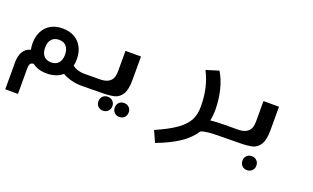

<svg xmlns="http://www.w3.org/2000/svg" viewBox="-80 -916 2560 1569"><g transform="rotate(20 1200.0 -131.0)"><path d="M427 -42.5Q401.5 -20 367.2 -8.5Q333 3 291 3Q215.5 3 166.5 -34.5H165Q146.5 -34.5 137.8 -22.5Q129 -10.5 129 17V240H18.5V3.5Q18.5 -50 39.8 -86.8Q61 -123.5 105 -135.5Q99.5 -161.5 99.5 -189Q99.5 -249.5 122.8 -294.5Q146 -339.5 189.2 -363.8Q232.5 -388 291 -388Q349.5 -388 393.2 -363.8Q437 -339.5 460.8 -294.5Q484.5 -249.5 484.5 -189Q484.5 -157.5 478 -132Q519.5 -100 583 -100H602V0H587Q547.5 0 502.8 -11.8Q458 -23.5 427 -42.5ZM381 -192Q381 -239 358.5 -264.8Q336 -290.5 295 -290.5Q253.5 -290.5 230.8 -264.8Q208 -239 208 -192Q208 -145.5 230.8 -120Q253.5 -94.5 295 -94.5Q336 -94.5 358.5 -120.2Q381 -146 381 -192Z M601.5 -100.5H711.5Q760 -100.5 787.2 -115.2Q814.5 -130 824.5 -155Q834.5 -180 834.5 -216V-391H969.5V-187.5Q969.5 -102.5 944.5 -62.5Q919.5 -22.5 878 -12.2Q836.5 -2 762.5 -2L693.5 -1L601.5 0ZM767.5 71Q767.5 44.5 784.2 27.5Q801 10.5 827.5 10.5Q854 10.5 871.2 27.5Q888.5 44.5 888.5 71Q888.5 97.5 871.2 114.5Q854 131.5 827.5 131.5Q801 131.5 784.2 114.5Q767.5 97.5 767.5 71ZM910.5 73.5Q910.5 47 927.2 30Q944 13 970.5 13Q997 13 1014.2 30Q1031.5 47 1031.5 73.5Q1031.5 100 1014.2 117Q997 134 970.5 134Q944 134 927.2 117Q910.5 100 910.5 73.5Z M1569 -172.5Q1569 -256 1552.8 -328.5Q1536.5 -401 1502 -468L1611.5 -502Q1649.5 -440.5 1669.5 -358Q1689.5 -275.5 1689.5 -190.5Q1689.5 -137 1680 -94Q1738 -100 1801.5 -100V0Q1740 0 1700.5 4Q1661 8 1634.5 18.5Q1591 86.5 1513.5 138Q1436 189.5 1319 233.5L1275 136.5Q1392 85.5 1455.5 39.2Q1519 -7 1544 -56.5Q1569 -106 1569 -172.5Z M1801.5 -100.5H1911.5Q1960 -100.5 1987.2 -115.2Q2014.5 -130 2024.5 -155Q2034.5 -180 2034.5 -216V-391H2169.5V-187.5Q2169.5 -102.5 2144.5 -62.5Q2119.5 -22.5 2078 -12.2Q2036.5 -2 1962.5 -2L1893.5 -1L1801.5 0ZM2039.5 125Q2039.5 98.5 2056.2 81.5Q2073 64.5 2099.5 64.5Q2126 64.5 2143.2 81.5Q2160.5 98.5 2160.5 125Q2160.5 151.5 2143.2 168.5Q2126 185.5 2099.5 185.5Q2073 185.5 2056.2 168.5Q2039.5 151.5 2039.5 125Z"/></g></svg>

Font: JuliaMono
Style: Bold Italic
Weight: 700
Italic angle: -9°
Monospace: yes
Designer: cormullion
Foundry: corm
Version: Version 0.057; ttfautohint (v1.8.4)